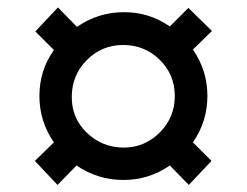

<svg xmlns="http://www.w3.org/2000/svg" viewBox="-20 -628 681 530"><path d="M138.8 -117.5 76.2 -183.8 128.8 -235Q88.8 -292.5 88.8 -363.1Q88.8 -433.8 128.8 -490L77.5 -541.2L140 -607.5L192.5 -553.8Q250 -593.8 320.6 -594.4Q391.2 -595 448.8 -555L500 -606.2L565 -542.5L512.5 -491.2Q552.5 -433.8 552.5 -363.1Q552.5 -292.5 512.5 -235L563.8 -183.8L501.2 -117.5L448.8 -171.2Q391.2 -131.2 320.6 -131.2Q250 -131.2 191.2 -171.2ZM218.8 -262.5Q261.2 -221.2 320 -220.6Q378.8 -220 421.2 -262.5Q462.5 -303.8 462.5 -363.1Q462.5 -422.5 420 -463.8Q378.8 -503.8 320 -503.8Q261.2 -503.8 220 -462.5Q178.8 -421.2 178.1 -361.9Q177.5 -302.5 218.8 -262.5Z"/></svg>

Font: Now Medium
Style: Regular
Weight: 500
Designer: Alfredo Marco Pradil
Foundry: Alfredo Marco Pradil
Version: Version 1.002;PS 001.002;hotconv 1.0.88;makeotf.lib2.5.64775